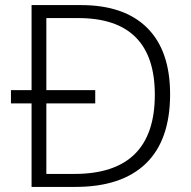

<svg xmlns="http://www.w3.org/2000/svg" viewBox="-20 -734 751 754"><path d="M298 -714Q468 -714 558 -624.5Q648 -535 648 -364Q648 -184 553 -92Q458 0 276 0H104V-328H23V-380H104V-714ZM287 -663H162V-380H354V-328H162V-51H272Q588 -51 588 -362Q588 -663 287 -663Z"/></svg>

Font: BC Sans Light
Style: Regular
Weight: 300
Designer: Monotype Design Team
Foundry: Monotype Imaging Inc.
Version: Version 2.000;GOOG;noto-source:20170915:90ef993387c0